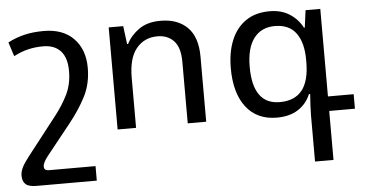

<svg xmlns="http://www.w3.org/2000/svg" viewBox="-51 -594 1751 922"><g transform="rotate(-5 825.0 -133.0)"><path d="M380 236H90Q52 236 37 222Q22 208 22 181Q22 163 31 143.5Q40 124 64 93L206 -89Q246 -140 269.5 -189Q293 -238 293 -300Q293 -364 263.5 -396.5Q234 -429 179 -429Q142 -429 107.5 -421Q73 -413 37 -394L15 -462Q53 -482 94.5 -492Q136 -502 189 -502Q281 -502 332.5 -449Q384 -396 384 -307Q384 -231 353 -170.5Q322 -110 274 -50L159 94Q132 127 132 146Q132 156 137.5 161Q143 166 159 166H380Z M501 0V-492H571L582 -405H587Q607 -445 647.5 -473.5Q688 -502 751 -502Q834 -502 881 -455Q928 -408 928 -314V0H839V-297Q839 -365 809.5 -397Q780 -429 730 -429Q667 -429 628.5 -382.5Q590 -336 590 -241V0Z M1432 236V14Q1432 -8 1433.5 -35Q1435 -62 1437 -89H1431Q1412 -43 1371 -16.5Q1330 10 1268 10Q1173 10 1120.5 -57.5Q1068 -125 1068 -245Q1068 -322 1091.5 -379.5Q1115 -437 1161.5 -469.5Q1208 -502 1277 -502Q1333 -502 1373 -476.5Q1413 -451 1435 -409H1439L1450 -492H1521V-70H1645V0H1521V236ZM1289 -63Q1360 -63 1396 -107.5Q1432 -152 1432 -245V-254Q1432 -337 1398.5 -383Q1365 -429 1296 -429Q1231 -429 1195 -382Q1159 -335 1159 -244Q1159 -63 1289 -63Z"/></g></svg>

Font: Go Noto Kurrent-Regular
Style: Regular
Weight: 400
Designer: Monotype Design Team
Foundry: Monotype Imaging Inc.
Version: Version 2.012; ttfautohint (v1.8.4.7-5d5b)